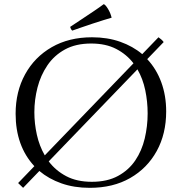

<svg xmlns="http://www.w3.org/2000/svg" viewBox="-20 -890 873 922"><path d="M766 -688 687 -606Q731 -559 754.5 -495Q778 -431 778 -355Q778 -247 732.5 -164.5Q687 -82 605 -35Q523 12 411 12Q336 12 275 -9.5Q214 -31 169 -69L91 12Q84 5 78 -0.5Q72 -6 67 -11L145 -92Q55 -189 55 -344Q55 -450 100.5 -533Q146 -616 228.5 -663.5Q311 -711 422 -711Q496 -711 557 -689.5Q618 -668 663 -630L741 -711Q747 -707 754 -701Q761 -695 766 -688ZM689 -345Q689 -402 677.5 -457Q666 -512 640 -557L214 -115Q247 -71 298 -44Q349 -17 421 -17Q495 -17 546.5 -45Q598 -73 629.5 -119.5Q661 -166 675 -225Q689 -284 689 -345ZM621 -586Q588 -629 538 -655Q488 -681 418 -681Q344 -681 292 -652.5Q240 -624 207.5 -576Q175 -528 160 -469.5Q145 -411 145 -351Q145 -297 157 -243Q169 -189 195 -144ZM516 -805Q502 -801 477.5 -793.5Q453 -786 424.5 -776.5Q396 -767 370 -758Q344 -749 327 -743Q320 -749 317 -761Q338 -775 369 -795.5Q400 -816 430.5 -836.5Q461 -857 478 -870Q486 -868 498.5 -847.5Q511 -827 516 -805Z"/></svg>

Font: Castoro Titling
Style: Regular
Weight: 400
Version: Version 2.04